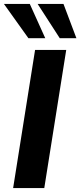

<svg xmlns="http://www.w3.org/2000/svg" viewBox="-28 -960 410 980"><path d="M39 0 151 -705H310L198 0ZM277 -765 164 -940H296L362 -765ZM117 -765 -8 -940H124L203 -765Z"/></svg>

Font: Nunito Sans 10pt ExtraBold
Style: Italic
Weight: 800
Italic angle: -9°
Designer: Vernon Adams
Foundry: Vernon Adams
Version: Version 3.101;gftools[0.9.27]